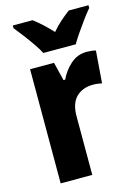

<svg xmlns="http://www.w3.org/2000/svg" viewBox="-117 -895 634 892"><g transform="rotate(-15 200.0 -449.0)"><path d="M335 -625Q345 -625 356 -624Q367 -623 379 -620L367 -465Q359 -467 347.5 -468.5Q336 -470 325 -470Q273 -470 242.5 -439Q212 -408 213 -344V-66H61V-615H176L198 -526H206Q223 -564 256.5 -594.5Q290 -625 335 -625ZM140 -672Q130 -692 111 -719.5Q92 -747 71.5 -774Q51 -801 36 -819V-832H131Q150 -818 172.5 -797.5Q195 -777 218 -752Q240 -778 262.5 -797.5Q285 -817 305 -832H400V-819Q384 -800 364.5 -773.5Q345 -747 326.5 -720Q308 -693 296 -672Z"/></g></svg>

Font: Noto Sans Malayalam UI Condensed ExtraBold
Style: Regular
Weight: 800
Width: 3
Designer: Jelle Bosma - Monotype Design Team
Foundry: Monotype Imaging Inc.
Version: Version 2.104; ttfautohint (v1.8.4.7-5d5b)